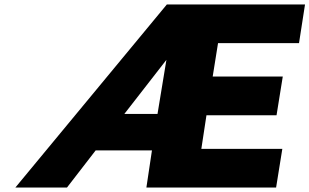

<svg xmlns="http://www.w3.org/2000/svg" viewBox="-20 -843 1391 863"><path d="M49 0H281L410 -167H663L638 0H1221L1249 -174H885L908 -325H1223L1251 -499H936L960 -649H1324L1351 -823H730ZM539 -331 728 -574 688 -331Z"/></svg>

Font: Rabbid Highway Sign IV
Style: BlkObl
Weight: 400
Foundry: Cannot Into Space Fonts
Version: Version 0.277